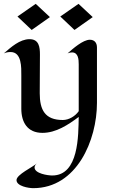

<svg xmlns="http://www.w3.org/2000/svg" viewBox="-23 -683 599 1000"><path d="M482 -436C482 -459 470 -476 445 -476C409 -476 356 -429 329 -405C336 -408 344 -410 352 -410C385 -410 387 -373 387 -348V-104C369 -78 336 -58 304 -58C211 -58 184 -111 184 -197C184 -265 185 -332 185 -399C185 -438 180 -479 131 -479C80 -479 34 -437 -3 -405C8 -410 20 -412 32 -412C91 -412 88 -331 88 -290V-117C88 -46 120 9 198 9C269 9 332 -33 387 -74C385 22 388 231 249 231C226 231 157 221 157 189C157 181 163 173 169 168C147 188 63 226 63 255C63 287 127 297 150 297C377 297 482 47 482 -147ZM386 -663 291 -597 365 -527 460 -594ZM163 -663 68 -597 142 -527 237 -594Z"/></svg>

Font: Fondamento
Style: Regular
Weight: 400
Designer: Astigmatic (AOETI)
Foundry: Astigmatic (AOETI)
Version: Version 1.001